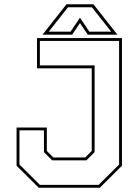

<svg xmlns="http://www.w3.org/2000/svg" viewBox="-20 -878 648 898"><path d="M161 0 57.5 -103V-281.5H199V-172L229.5 -141.5H378.5L409 -172V-558.5H153V-700H550.5V-103L447 0ZM166.5 -13.5H441.5L537 -108.5V-686.5H166.5V-572H422.5V-166.5L384 -128H224L185.5 -166.5V-268.5H71V-108.5ZM291 -858H417L529 -716H390.5L354 -770L317.5 -716H179ZM298 -844 208 -730H310L354 -795L398 -730H500L410 -844Z"/></svg>

Font: Tourney Thin
Style: Regular
Weight: 100
Designer: Tyler Finck
Foundry: Etcetera Type Co
Version: Version 1.015